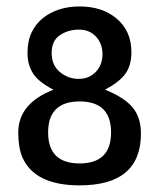

<svg xmlns="http://www.w3.org/2000/svg" viewBox="-20 -551 453 590"><path d="M413.1 -140.6Q413.1 18.6 224.6 18.6Q86.9 18.6 48.8 -67.4Q36.1 -97.7 36.1 -143.6Q36.1 -233.4 144.5 -275.4Q99.6 -297.9 82 -324.7Q64.5 -351.6 64.5 -388.2Q64.5 -424.8 77.1 -451.2Q89.8 -477.5 111.3 -495.1Q157.2 -531.2 224.6 -531.2Q293 -531.2 336.9 -495.1Q383.8 -457 383.8 -390.6Q383.8 -349.6 365.2 -324.2Q346.7 -298.8 302.7 -275.4Q361.3 -252 387.2 -221.2Q413.1 -190.4 413.1 -140.6ZM294.9 -384.3Q294.9 -417 274.9 -438.5Q254.9 -460 222.2 -460Q189.5 -460 164.1 -442.9Q138.7 -425.8 138.7 -388.2Q138.7 -350.6 164.1 -329.6Q189.5 -308.6 221.7 -308.6Q253.9 -308.6 274.4 -330.1Q294.9 -351.6 294.9 -384.3ZM127.9 -144Q127.9 -48.8 224.6 -48.8Q321.3 -48.8 321.3 -144Q321.3 -239.3 224.6 -239.3Q127.9 -239.3 127.9 -144Z"/></svg>

Font: RIT TN Joy
Style: Extra Bold
Weight: 800
Designer: Hussain K H
Foundry: Rachana Institute of Typography
Version: 1.6.2